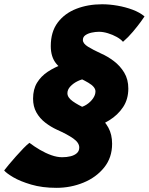

<svg xmlns="http://www.w3.org/2000/svg" viewBox="-112 -702 698 900"><path d="M286 -332.5Q268.5 -330 249.8 -320.5Q231 -311 217.5 -296.5Q204 -282 204 -265Q204 -245 229 -227.2Q254 -209.5 292 -192.5Q322.5 -180 350.2 -158Q378 -136 395.8 -104Q413.5 -72 413.5 -28Q413.5 37 376.2 83.2Q339 129.5 279.2 154Q219.5 178.5 152.5 178.5Q86 178.5 34.2 163.2Q-17.5 148 -50 128.8Q-82.5 109.5 -92.5 97Q-85 87 -70 69Q-55 51 -37 30.8Q-19 10.5 -2 -7Q15 -24.5 26 -32.5Q49 -15 75.5 0.5Q102 16 128.8 25.5Q155.5 35 179.5 35Q201 35 219 30.5Q237 26 248.2 16Q259.5 6 259.5 -10.5Q259.5 -33 231.5 -52.8Q203.5 -72.5 156 -93.5Q125.5 -107.5 99.8 -127.5Q74 -147.5 58.5 -175.2Q43 -203 43 -239.5Q43 -283.5 61.5 -314Q80 -344.5 112 -365.8Q144 -387 184.5 -401.5ZM257 -198Q276 -200 294 -211.8Q312 -223.5 323.8 -240.2Q335.5 -257 335.5 -273.5Q335.5 -294.5 302.5 -314Q269.5 -333.5 224 -352Q178 -372 152 -403.2Q126 -434.5 126 -486Q126 -553 158.5 -596.2Q191 -639.5 245.8 -660.8Q300.5 -682 366.5 -682Q401 -682 438.5 -675.5Q476 -669 509.5 -656.5Q543 -644 565.5 -625Q563 -620.5 548 -600Q533 -579.5 511 -553.2Q489 -527 464.5 -506Q454.5 -518 435.2 -528.8Q416 -539.5 393.8 -546.2Q371.5 -553 352 -553Q335.5 -553 318 -549.2Q300.5 -545.5 288.5 -537.2Q276.5 -529 276.5 -514.5Q276.5 -498 300.2 -483.2Q324 -468.5 362 -451Q392 -438 421.5 -415.8Q451 -393.5 470.2 -361.8Q489.5 -330 489.5 -287Q489.5 -237 465 -200Q440.5 -163 400 -138Q359.5 -113 311 -97Z"/></svg>

Font: Grandstander Thin ExtraBold
Style: Italic
Weight: 800
Italic angle: -15°
Version: Version 1.200